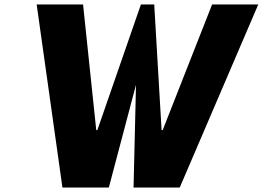

<svg xmlns="http://www.w3.org/2000/svg" viewBox="-20 -845 1184 865"><path d="M581.7 0H789.7L1143.6 -825H935.6L713 -259H708L674.8 -825H614.9L418.6 -259H413.6L354.2 -825H145.2L261.3 0H470.3L592.7 -463Z"/></svg>

Font: Blink
Style: Obl
Weight: 400
Designer: Mew Too
Foundry: Cannot Into Space Fonts
Version: Version 001.000